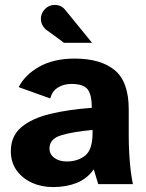

<svg xmlns="http://www.w3.org/2000/svg" viewBox="-20 -748 593 780"><path d="M195 12Q148 12 109 -6Q70 -24 47 -56.5Q24 -89 24 -134Q24 -195 66.5 -231Q109 -267 183 -285Q257 -303 353 -310Q353 -363 336 -385Q319 -407 270 -407Q239 -407 215.5 -392.5Q192 -378 184 -348L56 -394Q81 -444 139.5 -477Q198 -510 283 -510Q389 -510 446 -463Q503 -416 503 -303V-194Q503 -162 505 -125Q507 -88 511 -55Q515 -22 520 0H379L361 -60Q333 -21 290.5 -4.5Q248 12 195 12ZM251 -92Q296 -92 326 -116Q356 -140 356 -208V-220Q277 -213 229 -198.5Q181 -184 181 -145Q181 -121 201 -106.5Q221 -92 251 -92ZM240 -574Q221 -588 202.5 -602Q184 -616 165 -629Q146 -648 146 -671Q146 -694 162.5 -711Q179 -728 202 -728Q228 -728 244 -709L354 -574Z"/></svg>

Font: Atkinson Hyperlegible
Style: Bold
Weight: 700
Designer: Elliott Scott, Megan Eiswerth, Linus Boman, Theodore Petrosky
Foundry: Braille Institute
Version: Version 1.006; ttfautohint (v1.8.3)